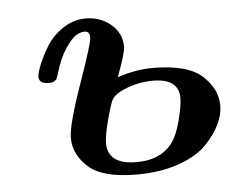

<svg xmlns="http://www.w3.org/2000/svg" viewBox="-41 -503 681 561"><g transform="rotate(-5 299.5 -222.5)"><path d="M77.1 -297.9Q77.1 -309.1 86.7 -333Q96.2 -356.9 113.5 -385.5Q130.9 -414.1 161.9 -435.1Q192.9 -456.1 229 -456.1Q272 -456.1 303 -429.9Q334 -403.8 334 -363.8Q334 -346.7 308.1 -276.9Q362.3 -294.9 411.1 -294.9Q514.2 -294.9 556.6 -255.9Q599.1 -216.8 599.1 -168Q599.1 -142.1 585.4 -113.5Q571.8 -85 543.9 -55.9Q516.1 -26.9 462.6 -7.8Q409.2 11.2 338.9 11.2Q237.8 11.2 196.8 -26.4Q155.8 -64 155.8 -111.8Q155.8 -149.9 196.8 -266.4Q237.8 -382.8 237.8 -398.9Q237.8 -418 223.1 -418Q210.9 -418 198 -410.4Q185.1 -402.8 166.5 -375.5Q147.9 -348.1 134.8 -304.2Q134.8 -303.2 133.3 -298.6Q131.8 -293.9 131.3 -293Q130.9 -292 129.4 -288.6Q127.9 -285.2 126 -284.2Q124 -283.2 121.6 -281Q119.1 -278.8 115 -278.3Q110.8 -277.8 106 -277.8H105Q77.1 -277.8 77.1 -297.9ZM256.8 -87.9Q256.8 -24.9 341.8 -24.9Q413.6 -24.9 448.2 -73.2Q463.4 -94.2 474.1 -136.2Q484.9 -178.2 484.9 -200.2Q484.9 -258.3 407.2 -257.8Q372.1 -257.8 336.9 -245.4Q301.8 -232.9 289.1 -215.8Q283.2 -208 270 -159.4Q256.8 -110.8 256.8 -87.9Z"/></g></svg>

Font: CMU Serif
Style: BoldItalic
Weight: 700
Italic angle: -14.04°
Version: Version 0.7.0